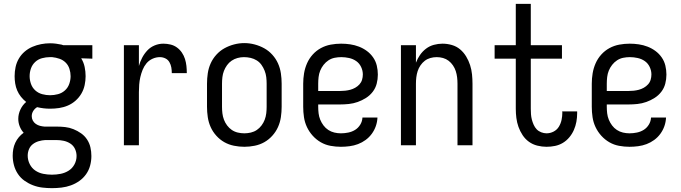

<svg xmlns="http://www.w3.org/2000/svg" viewBox="-20 -755 3540 998"><path d="M250 223Q225 223 200 220Q175 217 151.5 208Q128 199 107.5 184.5Q87 170 73 149Q59 128 52.5 103.5Q46 79 46 54Q46 37 49 20Q52 3 59.5 -13Q67 -29 78 -42Q89 -55 103 -65Q90 -79 82.5 -98Q75 -117 75 -137Q75 -162 86 -185.5Q97 -209 116 -225Q101 -237 89 -252Q77 -267 69.5 -284.5Q62 -302 59 -321Q56 -340 56 -359Q56 -383 61 -406.5Q66 -430 78 -450.5Q90 -471 108 -486.5Q126 -502 148 -511.5Q170 -521 193.5 -525.5Q217 -530 240 -530Q256 -530 271 -528Q286 -526 300 -523L309 -520H460V-450L402 -452Q415 -431 420 -407Q425 -383 425 -359Q425 -336 420 -312.5Q415 -289 403 -268.5Q391 -248 373 -232Q355 -216 333 -206.5Q311 -197 287.5 -193.5Q264 -190 240 -190Q223 -190 206.5 -192Q190 -194 173 -198Q161 -191 153 -178.5Q145 -166 145 -151Q145 -139 150.5 -128.5Q156 -118 166 -111Q176 -104 187.5 -101Q199 -98 211 -97Q212 -97 213 -97Q214 -97 215 -97Q218 -97 220.5 -97Q223 -97 226 -97H274Q297 -97 319 -94.5Q341 -92 362 -83.5Q383 -75 401.5 -62Q420 -49 432.5 -30Q445 -11 450 11Q455 33 455 56Q455 81 448.5 105.5Q442 130 427.5 150.5Q413 171 392.5 185.5Q372 200 348.5 208.5Q325 217 300 220Q275 223 250 223ZM240 -260Q261 -260 281.5 -265.5Q302 -271 317.5 -285Q333 -299 340 -319Q347 -339 347 -359Q347 -378 341 -397Q335 -416 321.5 -429.5Q308 -443 289.5 -449.5Q271 -456 251 -458H240Q240 -458 239.5 -458Q239 -458 239 -458Q219 -458 198.5 -452.5Q178 -447 163 -433Q148 -419 141 -399.5Q134 -380 134 -359Q134 -339 141 -319Q148 -299 163.5 -285Q179 -271 199.5 -265.5Q220 -260 240 -260ZM250 153Q273 153 295.5 148.5Q318 144 337 132Q356 120 367 99.5Q378 79 378 56Q378 37 370 19.5Q362 2 346 -8.5Q330 -19 311.5 -23Q293 -27 274 -27H226Q223 -27 220 -27Q217 -27 215 -27Q198 -26 181 -21Q164 -16 150.5 -5.5Q137 5 130.5 21Q124 37 124 54Q124 77 134.5 98Q145 119 163.5 131.5Q182 144 204.5 148.5Q227 153 250 153Z M624 0V-520H702V-412Q708 -434 719 -455Q730 -476 746 -493Q762 -510 784 -519Q806 -528 829 -528Q848 -528 866.5 -523.5Q885 -519 900 -508Q915 -497 925.5 -481.5Q936 -466 941.5 -448.5Q947 -431 949 -412.5Q951 -394 951 -375H873Q873 -390 870.5 -404.5Q868 -419 860.5 -432Q853 -445 839.5 -451.5Q826 -458 811 -458Q791 -458 772.5 -449.5Q754 -441 741.5 -426Q729 -411 721.5 -392.5Q714 -374 709.5 -354.5Q705 -335 703.5 -315Q702 -295 702 -276V0Z M1250 8Q1223 8 1196 2.5Q1169 -3 1146 -16Q1123 -29 1104.5 -49.5Q1086 -70 1075 -94.5Q1064 -119 1060 -146Q1056 -173 1056 -200V-320Q1056 -347 1060 -374Q1064 -401 1075 -425.5Q1086 -450 1104.5 -470.5Q1123 -491 1146.5 -504Q1170 -517 1196.5 -524Q1223 -531 1250 -531Q1277 -531 1303.5 -524Q1330 -517 1353.5 -504Q1377 -491 1395.5 -470.5Q1414 -450 1425 -425.5Q1436 -401 1440 -374Q1444 -347 1444 -320V-200Q1444 -173 1440 -146Q1436 -119 1425 -94.5Q1414 -70 1395.5 -49.5Q1377 -29 1354 -16Q1331 -3 1304 2.5Q1277 8 1250 8ZM1250 -62Q1267 -62 1284 -66Q1301 -70 1315 -79.5Q1329 -89 1339.5 -103Q1350 -117 1356 -133Q1362 -149 1364 -166Q1366 -183 1366 -200V-320Q1366 -337 1364 -354Q1362 -371 1355.5 -387.5Q1349 -404 1339 -418Q1329 -432 1314.5 -441Q1300 -450 1283 -454Q1266 -458 1248 -458Q1231 -458 1214.5 -453.5Q1198 -449 1184 -439.5Q1170 -430 1160 -416Q1150 -402 1144 -386.5Q1138 -371 1136 -354Q1134 -337 1134 -320V-200Q1134 -183 1136 -166Q1138 -149 1144 -133Q1150 -117 1160.5 -103Q1171 -89 1185 -79.5Q1199 -70 1216 -66Q1233 -62 1250 -62Z M1752 8Q1725 8 1698 3Q1671 -2 1647.5 -15.5Q1624 -29 1605.5 -49.5Q1587 -70 1575.5 -94.5Q1564 -119 1560 -146Q1556 -173 1556 -200V-320Q1556 -347 1560.5 -374Q1565 -401 1576 -426Q1587 -451 1605.5 -471.5Q1624 -492 1648 -505Q1672 -518 1699 -523Q1726 -528 1753 -528Q1777 -528 1800.5 -524.5Q1824 -521 1846 -512.5Q1868 -504 1887 -490Q1906 -476 1919.5 -456.5Q1933 -437 1938.5 -414Q1944 -391 1944 -367Q1944 -343 1938 -320Q1932 -297 1917.5 -278Q1903 -259 1882.5 -246Q1862 -233 1839.5 -225Q1817 -217 1793.5 -214.5Q1770 -212 1746 -212H1634V-200Q1634 -183 1636 -166Q1638 -149 1644.5 -133Q1651 -117 1661.5 -103Q1672 -89 1686.5 -79.5Q1701 -70 1718 -66Q1735 -62 1752 -62Q1771 -62 1790.5 -66Q1810 -70 1826 -80Q1842 -90 1852.5 -107Q1863 -124 1864 -144H1942Q1941 -121 1933.5 -99.5Q1926 -78 1912.5 -59.5Q1899 -41 1880.5 -27.5Q1862 -14 1841 -6Q1820 2 1797 5Q1774 8 1752 8ZM1746 -282Q1760 -282 1774 -283.5Q1788 -285 1801 -288.5Q1814 -292 1826.5 -299Q1839 -306 1848.5 -316.5Q1858 -327 1862 -340.5Q1866 -354 1866 -368Q1866 -388 1857 -407Q1848 -426 1831.5 -437.5Q1815 -449 1794.5 -453.5Q1774 -458 1754 -458Q1736 -458 1719 -454.5Q1702 -451 1687.5 -441.5Q1673 -432 1662 -418Q1651 -404 1644.5 -388Q1638 -372 1636 -354.5Q1634 -337 1634 -320V-282Z M2064 0V-520H2142V-429Q2150 -450 2163 -469Q2176 -488 2194.5 -502Q2213 -516 2235.5 -522Q2258 -528 2280 -528Q2305 -528 2329 -521Q2353 -514 2371.5 -498.5Q2390 -483 2403 -461.5Q2416 -440 2423.5 -416.5Q2431 -393 2433.5 -368.5Q2436 -344 2436 -320V0H2358V-320Q2358 -337 2356 -353.5Q2354 -370 2349 -385.5Q2344 -401 2334.5 -415Q2325 -429 2312 -439Q2299 -449 2283 -453.5Q2267 -458 2250 -458Q2233 -458 2217 -453.5Q2201 -449 2188 -439Q2175 -429 2165.5 -415Q2156 -401 2151 -385.5Q2146 -370 2144 -353.5Q2142 -337 2142 -320V0Z M2821 8Q2797 8 2773 2Q2749 -4 2729.5 -18Q2710 -32 2696.5 -52.5Q2683 -73 2675 -95.5Q2667 -118 2664 -142Q2661 -166 2661 -190V-450H2551V-520H2661V-735H2739V-520H2901V-450H2739V-190Q2739 -176 2740 -161.5Q2741 -147 2744.5 -133.5Q2748 -120 2754 -106.5Q2760 -93 2769.5 -83Q2779 -73 2793 -67.5Q2807 -62 2821 -62Q2840 -62 2857.5 -71Q2875 -80 2885 -96.5Q2895 -113 2899 -132Q2903 -151 2903 -170Q2903 -171 2902.5 -173Q2902 -175 2902 -176H2980Q2980 -174 2980 -171.5Q2980 -169 2980 -166Q2980 -144 2976 -122Q2972 -100 2963 -79.5Q2954 -59 2939.5 -41.5Q2925 -24 2906 -12.5Q2887 -1 2865 3.5Q2843 8 2821 8Z M3252 8Q3225 8 3198 3Q3171 -2 3147.5 -15.5Q3124 -29 3105.5 -49.5Q3087 -70 3075.5 -94.5Q3064 -119 3060 -146Q3056 -173 3056 -200V-320Q3056 -347 3060.5 -374Q3065 -401 3076 -426Q3087 -451 3105.5 -471.5Q3124 -492 3148 -505Q3172 -518 3199 -523Q3226 -528 3253 -528Q3277 -528 3300.5 -524.5Q3324 -521 3346 -512.5Q3368 -504 3387 -490Q3406 -476 3419.5 -456.5Q3433 -437 3438.5 -414Q3444 -391 3444 -367Q3444 -343 3438 -320Q3432 -297 3417.5 -278Q3403 -259 3382.5 -246Q3362 -233 3339.5 -225Q3317 -217 3293.5 -214.5Q3270 -212 3246 -212H3134V-200Q3134 -183 3136 -166Q3138 -149 3144.5 -133Q3151 -117 3161.5 -103Q3172 -89 3186.5 -79.5Q3201 -70 3218 -66Q3235 -62 3252 -62Q3271 -62 3290.5 -66Q3310 -70 3326 -80Q3342 -90 3352.5 -107Q3363 -124 3364 -144H3442Q3441 -121 3433.5 -99.5Q3426 -78 3412.5 -59.5Q3399 -41 3380.5 -27.5Q3362 -14 3341 -6Q3320 2 3297 5Q3274 8 3252 8ZM3246 -282Q3260 -282 3274 -283.5Q3288 -285 3301 -288.5Q3314 -292 3326.5 -299Q3339 -306 3348.5 -316.5Q3358 -327 3362 -340.5Q3366 -354 3366 -368Q3366 -388 3357 -407Q3348 -426 3331.5 -437.5Q3315 -449 3294.5 -453.5Q3274 -458 3254 -458Q3236 -458 3219 -454.5Q3202 -451 3187.5 -441.5Q3173 -432 3162 -418Q3151 -404 3144.5 -388Q3138 -372 3136 -354.5Q3134 -337 3134 -320V-282Z"/></svg>

Font: Iosevka Julsh Curly
Style: Regular
Weight: 400
Designer: Belleve Invis
Foundry: Belleve Invis
Version: Version 15.0.2; ttfautohint (v1.8.4)